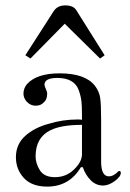

<svg xmlns="http://www.w3.org/2000/svg" viewBox="-20 -679 481 712"><path d="M93 -462 74 -474 180 -639Q194 -659 222 -659Q252 -659 263 -641L368 -474L351 -462L220 -591ZM155 13Q98 13 68.5 -19Q39 -51 39 -96Q39 -144 73.5 -175Q108 -206 161 -220Q212 -236 270 -236L284 -235V-254Q284 -284 282 -303Q280 -322 272 -344.5Q264 -367 244 -378.5Q224 -390 193 -390Q145 -390 145 -365Q145 -360 150 -349Q155 -338 155 -333Q155 -310 143 -300Q132 -287 112 -287Q94 -287 80 -301Q67 -315 67 -332Q67 -351 80 -367Q116 -407 201 -407Q296 -407 332 -361Q348 -340 351.5 -316Q355 -292 355 -235V-80Q355 -25 384 -25Q400 -25 416 -41Q417 -42 418 -43Q420 -45 422 -45Q428 -45 428 -38Q428 -24 405.5 -7.5Q383 9 362 9Q336 9 316.5 -10.5Q297 -30 287 -59H280Q237 13 155 13ZM184 -22Q225 -22 254.5 -50.5Q284 -79 284 -107V-216Q207 -216 167 -196Q112 -169 112 -99Q112 -73 128 -47.5Q144 -22 184 -22Z"/></svg>

Font: HK Venetian
Style: Regular
Weight: 400
Designer: Alfredo Marco Pradil
Foundry: Alfredo Marco Pradil
Version: Version 1.000;PS 001.000;hotconv 1.0.88;makeotf.lib2.5.64775